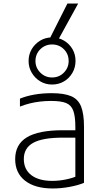

<svg xmlns="http://www.w3.org/2000/svg" viewBox="-20 -1058 590 1088"><path d="M279 10Q178 10 122 -34Q66 -78 66 -156Q66 -240 132.5 -280Q199 -320 336 -320H430V-278H336Q221 -278 168 -248.5Q115 -219 115 -157Q115 -98 157.5 -65.5Q200 -33 276 -33Q315 -33 355.5 -41.5Q396 -50 422 -63L407 -33V-339Q407 -398 395.5 -430Q384 -462 355 -474Q326 -486 270 -486Q238 -486 207.5 -482.5Q177 -479 149 -472Q121 -465 93 -454V-499Q129 -514 175 -522Q221 -530 273 -530Q343 -530 383 -513Q423 -496 439.5 -454.5Q456 -413 456 -340V-22Q423 -8 374.5 1Q326 10 279 10ZM275 -579Q238 -579 208 -597Q178 -615 160 -645.5Q142 -676 142 -712Q142 -750 160 -780Q178 -810 208 -828Q238 -846 275 -846Q312 -846 342.5 -828Q373 -810 390.5 -780Q408 -750 408 -713Q408 -676 390.5 -645.5Q373 -615 343 -597Q313 -579 275 -579ZM275 -619Q315 -619 342 -646.5Q369 -674 369 -712Q369 -752 342 -779Q315 -806 275 -806Q236 -806 208.5 -779Q181 -752 181 -712Q181 -674 208.5 -646.5Q236 -619 275 -619ZM302 -818H251L362 -1038H423Z"/></svg>

Font: M PLUS Code Latin SemiExpanded Light
Style: Regular
Weight: 300
Width: 6
Designer: Coji Morishita
Foundry: UNDERFOREST DESIGN
Version: Version 1.002; ttfautohint (v1.8.3)